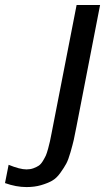

<svg xmlns="http://www.w3.org/2000/svg" viewBox="-132 -550 424 775"><path d="M-24.9 133.8Q-9.8 133.8 2.9 129.2Q15.6 124.5 24.4 118.7Q33.2 112.8 41 99.9Q48.8 86.9 53 77.9Q57.1 68.8 62.3 49.6Q67.4 30.3 69.6 20.5Q71.8 10.7 76.2 -12.2L177.2 -529.8H272L176.8 -40Q169.9 -3.9 165.8 14.4Q161.6 32.7 152.8 63.7Q144 94.7 135.3 110.8Q126.5 127 111.3 148.2Q96.2 169.4 77.9 179.7Q59.6 189.9 33.4 197.5Q7.3 205.1 -24.9 205.1Q-66.9 205.1 -111.8 189L-97.2 115.2Q-51.8 133.8 -24.9 133.8Z"/></svg>

Font: Aurulent Sans
Style: Italic
Weight: 400
Italic angle: -11°
Version: Version 2007.05.04